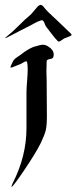

<svg xmlns="http://www.w3.org/2000/svg" viewBox="-36 -620 307 771"><path d="M-16.1 -466.3Q-16.1 -467.8 -9.5 -472.9Q15.4 -492.7 41 -518.7Q66.7 -544.7 85 -559.3Q90.8 -564.5 99.2 -575.1Q107.7 -585.7 114.6 -593Q121.6 -600.3 127.4 -600.3Q132.6 -600.3 137 -595.2Q147.9 -581.3 156.4 -572.9Q164.8 -564.5 177.2 -553.1Q189.7 -541.7 195.6 -535.9Q243.9 -489 249 -484.6Q251.2 -482.4 251.2 -480.2Q251.2 -477.3 246.1 -475.1Q241 -472.9 233.3 -470Q225.6 -467 221.9 -465.6Q219.7 -464.8 212 -459Q204.3 -453.1 200.7 -453.1Q197.8 -453.1 195.6 -455.3Q186 -464.8 171 -484.6Q156 -504.4 150.1 -511.7Q147.2 -514.6 144.7 -522Q142.1 -529.3 139.2 -534.1Q136.2 -538.8 131.8 -538.8Q129.6 -538.8 128.2 -538.1Q109.9 -531.5 101.1 -526Q92.3 -520.5 87.2 -518.3Q75.4 -512.5 49.8 -499.3Q24.2 -486.1 5.5 -476.2Q-13.2 -466.3 -16.1 -466.3ZM9.8 130.9Q9.8 127 15.6 114.3Q70.3 6.8 70.3 -105.5Q70.3 -105.5 70.3 -198.2Q70.3 -198.2 70.3 -246.1Q70.3 -264.6 72.8 -294.9Q75.2 -325.2 75.2 -338.9Q75.2 -359.4 73.2 -369.1Q71.3 -374 69.3 -374Q65.4 -374 55.2 -367.7Q44.9 -361.3 40 -360.4Q36.1 -359.4 23.9 -354Q11.7 -348.6 8.8 -348.6Q5.9 -348.6 5.9 -350.6Q5.9 -352.5 6.8 -353.5Q14.6 -372.1 19 -378.4Q23.4 -384.8 33.7 -391.1Q43.9 -397.5 45.9 -399.4Q84 -429.7 109.4 -434.6Q112.3 -435.5 121.6 -438Q130.9 -440.4 135.7 -440.4Q148.4 -440.4 160.2 -431.6Q179.7 -418.9 179.7 -400.4Q179.7 -395.5 177.7 -389.6Q175.8 -384.8 164.1 -382.8Q152.3 -380.9 151.4 -375Q150.4 -355.5 150.4 -334Q150.4 -326.2 150.9 -315.9Q151.4 -305.7 151.4 -293.9Q151.4 -254.9 151.9 -209.5Q152.3 -164.1 152.3 -153.3Q152.3 -116.2 147.9 -97.7Q143.6 -79.1 127.9 -45.9Q107.4 -4.9 61.5 63Q15.6 130.9 9.8 130.9Z"/></svg>

Font: Isabella
Style: Medium
Weight: 500
Designer: John Stracke
Version: Version 001.202